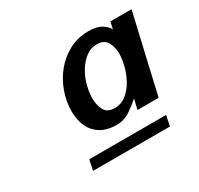

<svg xmlns="http://www.w3.org/2000/svg" viewBox="-111 -852 782 755"><g transform="rotate(-30 280.0 -474.5)"><path d="M155 -478Q155 -521 170.5 -564Q186 -607 214 -641Q242 -675 281.5 -696Q321 -717 369 -717Q406 -717 427 -704.5Q448 -692 457 -675L464 -707H560L478 -352H382L393 -398Q373 -380 345 -361Q317 -342 282 -342Q249 -342 225 -352.5Q201 -363 185.5 -381Q170 -399 162.5 -424Q155 -449 155 -478ZM251 -479Q251 -451 263 -427Q275 -403 309 -403Q339 -403 362 -421.5Q385 -440 400 -467Q415 -494 423 -525Q431 -556 431 -581Q431 -610 418 -633Q405 -656 372 -656Q344 -656 321.5 -638.5Q299 -621 283 -594.5Q267 -568 259 -537Q251 -506 251 -479ZM111 -232 121 -279H470L460 -232Z"/></g></svg>

Font: Perun
Style: Bold Italic
Weight: 700
Italic angle: -12°
Foundry: Copyright (c) Stefan Peev, Context Ltd, 2016
Version: Version 1.027